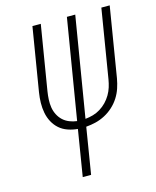

<svg xmlns="http://www.w3.org/2000/svg" viewBox="-111 -812 722 888"><g transform="rotate(-15 250.0 -367.5)"><path d="M174 0 210 -221Q186 -223 163 -231Q140 -239 123 -254Q106 -269 95 -289.5Q84 -310 79.5 -333.5Q75 -357 75.5 -381.5Q76 -406 80 -431L130 -735H170L119 -425Q116 -406 115 -386.5Q114 -367 117 -348.5Q120 -330 128.5 -313.5Q137 -297 150 -285Q163 -273 180.5 -266Q198 -259 216 -257L295 -735H335L256 -257Q275 -259 293 -264Q311 -269 328 -279.5Q345 -290 358.5 -304Q372 -318 382 -335Q392 -352 397.5 -370Q403 -388 406 -406L460 -735H500L445 -400Q441 -377 433.5 -354.5Q426 -332 413 -311.5Q400 -291 381.5 -274Q363 -257 341 -245.5Q319 -234 296.5 -228.5Q274 -223 250 -221L214 0Z"/></g></svg>

Font: Iosevka Extralight
Style: Italic
Weight: 200
Italic angle: -9°
Monospace: yes
Designer: Belleve Invis
Foundry: Belleve Invis
Version: Version 32.5.0; ttfautohint (v1.8.4)